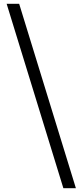

<svg xmlns="http://www.w3.org/2000/svg" viewBox="-20 -813 432 1012"><path d="M15 -793H81L380 179H314Z"/></svg>

Font: Source Han Sans K Regular
Style: Regular
Weight: 400
Designer: Ryoko NISHIZUKA  (kana & ideographs); Paul D. Hunt (Latin, Greek & Cyrillic); Wenlong ZHANG  (bopomofo); Sandoll Communi
Foundry: Adobe Systems Incorporated
Version: Version 1.00 July 18, 2014, initial release